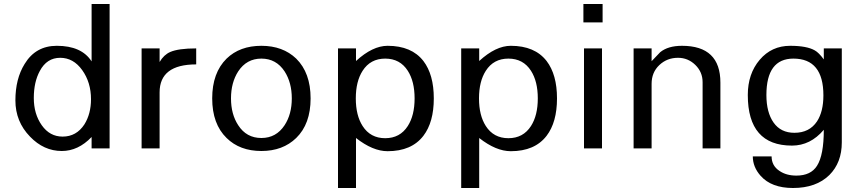

<svg xmlns="http://www.w3.org/2000/svg" viewBox="-20 -742 4309 960"><path d="M528 0H438V-57Q371 13 289 13Q199 13 130 -59Q57 -134 57 -240Q57 -348 103 -422Q158 -513 264 -513Q388 -513 438 -435V-722H528ZM435 -246Q435 -330 391 -391.5Q347 -453 281 -453Q214 -453 179 -387Q149 -332 149 -252Q149 -172 189 -115.5Q229 -59 293 -59Q362 -59 402 -120Q435 -173 435 -246Z M961 -420Q778 -420 778 -280V0H688V-500H778V-432Q799 -468 831 -482Q872 -500 961 -500Z M1533 -250Q1533 -122 1461 -52Q1394 13 1287 13Q1179 13 1113 -52Q1041 -122 1041 -250Q1041 -378 1113 -449Q1179 -513 1287 -513Q1394 -513 1461 -449Q1533 -378 1533 -250ZM1439 -250Q1439 -329 1403 -385Q1361 -449 1287 -449Q1213 -449 1171 -385Q1135 -329 1135 -250Q1135 -171 1171 -116Q1212 -52 1287 -52Q1361 -52 1403 -116Q1439 -171 1439 -250Z M2149 -250Q2149 -131 2097 -63Q2038 14 1918 14Q1844 14 1760 -52V198H1670V-500H1760V-437Q1843 -513 1918 -513Q2038 -513 2097 -437Q2149 -369 2149 -250ZM2053 -250Q2053 -335 2019 -388Q1980 -449 1906 -449Q1832 -449 1793 -388Q1759 -335 1759 -250Q1759 -165 1793 -112Q1832 -51 1906 -51Q1980 -51 2019 -112Q2053 -165 2053 -250Z M2765 -250Q2765 -131 2713 -63Q2654 14 2534 14Q2460 14 2376 -52V198H2286V-500H2376V-437Q2459 -513 2534 -513Q2654 -513 2713 -437Q2765 -369 2765 -250ZM2669 -250Q2669 -335 2635 -388Q2596 -449 2522 -449Q2448 -449 2409 -388Q2375 -335 2375 -250Q2375 -165 2409 -112Q2448 -51 2522 -51Q2596 -51 2635 -112Q2669 -165 2669 -250Z M2993 -630H2897V-722H2993ZM2990 0H2900V-500H2990Z M3582 0H3493V-331Q3493 -382 3456.5 -417.5Q3420 -453 3370 -453Q3315 -453 3276.5 -416.5Q3238 -380 3238 -323V0H3148V-500H3238V-436Q3260 -459 3281 -481Q3320 -513 3390 -513Q3582 -513 3582 -329Z M4189 -30Q4189 71 4127 133Q4061 198 3945 198Q3837 198 3783 137Q3744 93 3744 40H3838Q3838 87 3878 113Q3912 136 3962 136Q4034 136 4065 87Q4099 34 4099 -93Q4032 -14 3940 -14Q3719 -14 3719 -267Q3719 -373 3778.5 -443Q3838 -513 3931 -513Q4014 -513 4054 -490Q4074 -479 4099 -445V-500H4189ZM4097 -265Q4097 -449 3947 -449Q3812 -449 3812 -267Q3812 -180 3848 -129Q3884 -78 3952 -78Q4027 -78 4065 -135Q4097 -184 4097 -265Z"/></svg>

Font: Mingzat
Style: Regular
Weight: 400
Designer: Jason Glavy (Lepcha), Lorna Priest (Lepcha additions), Walt Agee (Sophia), Victor Gaultney (Sophia)
Foundry: SIL International
Version: Version 0.100